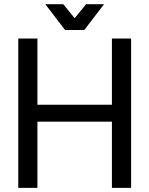

<svg xmlns="http://www.w3.org/2000/svg" viewBox="-20 -909 723 929"><path d="M68.4 -722.7V0H161.1V-320.3H521.5V0H614.3V-722.7H521.5V-402.3H161.1V-722.7ZM286.1 -888.7H199.2L294.9 -763.7H387.7ZM396.5 -888.7 294.9 -763.7H387.7L483.4 -888.7Z"/></svg>

Font: Giphurs
Style: Regular
Weight: 400
Version: Version 2.010